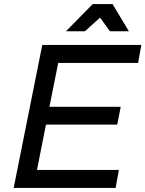

<svg xmlns="http://www.w3.org/2000/svg" viewBox="-20 -920 712 940"><path d="M656 -612H265L222 -397H571L554 -310H205L161 -88H562L546 0H47L187 -700H672ZM611 -767H518L470 -834L396 -767H303L434 -900H531Z"/></svg>

Font: Gontserrat
Style: Italic
Weight: 400
Italic angle: -11.3°
Designer: Julieta Ulanovsky
Foundry: Julieta Ulanovsky
Version: Version 6.001